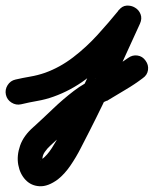

<svg xmlns="http://www.w3.org/2000/svg" viewBox="-66 -319 547 683"><path d="M9 52Q-9 56 -25 46Q-41 36 -45 18Q-49 0 -39 -16Q-29 -32 -11 -36Q15 -42 41.5 -46.5Q68 -51 94 -60Q147 -79 194 -115Q241 -151 281 -195Q321 -239 356 -282Q368 -298 384.5 -299Q401 -300 414 -292Q428 -284 434 -268.5Q440 -253 432 -235Q388 -139 344 -42.5Q300 54 252 148Q238 175 221.5 207.5Q205 240 184.5 270Q164 300 140 319Q105 345 75 343.5Q45 342 25 321Q5 300 -1 267.5Q-7 235 5.5 199Q18 163 54 132Q54 132 53 132Q53 133 53 133Q87 102 122.5 68Q158 34 196.5 4.5Q235 -25 278 -42Q278 -43 274 -41Q271 -39 271 -39Q301 -57 331.5 -75Q362 -93 390 -113Q390 -113 390 -113Q390 -113 390 -113Q405 -124 423 -121.5Q441 -119 452 -103Q463 -88 460.5 -70Q458 -52 442 -41Q413 -19 381.5 -0.5Q350 18 319 37Q319 37 316 39Q313 40 312 40Q275 56 241 83Q207 110 175 141Q143 172 113 199Q113 199 113 200Q112 200 112 200Q102 209 93 222Q84 235 85 249Q85 251 86 254Q87 256 85 254Q83 252 81 251Q77 250 78 251Q79 252 84 247Q102 233 118.5 207.5Q135 182 148.5 154.5Q162 127 172 107Q220 14 263 -81.5Q306 -177 350 -273Q358 -291 375.5 -291.5Q393 -292 409 -283Q424 -273 431.5 -257Q439 -241 426 -226Q386 -176 339.5 -126.5Q293 -77 239.5 -37Q186 3 124 25Q96 35 67 40Q38 45 9 52Q9 52 9 52Q9 52 9 52Z"/></svg>

Font: FRB American Cursive Black
Style: Bold Italic
Weight: 900
Italic angle: -25°
Version: Version 2.0;Modular Font Editor K font №1